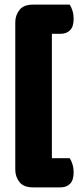

<svg xmlns="http://www.w3.org/2000/svg" viewBox="-20 -748 343 829"><path d="M46 -36V-623H204V-36ZM46 -65H281Q288 -55 293 -38.5Q298 -22 298 -4Q298 30 282.5 45.5Q267 61 242 61H122Q82 61 64 38Q46 15 46 -15ZM122 -728H281Q288 -718 293 -701.5Q298 -685 298 -667Q298 -633 282.5 -617.5Q267 -602 242 -602H46V-652Q46 -682 64 -705Q82 -728 122 -728Z"/></svg>

Font: Baloo Tamma 2 ExtraBold
Style: Regular
Weight: 800
Designer: Divya Kowshik, Shuchita Grover and Ek Type
Foundry: Ek Type
Version: Version 1.700